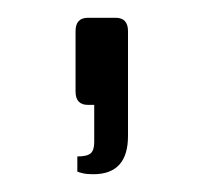

<svg xmlns="http://www.w3.org/2000/svg" viewBox="-20 -121 229 216"><path d="M67 72V55Q78 55 82 51.5Q86 48 86 39V-3H79Q65 -3 65 -18V-86Q65 -101 79 -101H110Q124 -101 124 -86V32Q124 75 85 75Q78 75 73.5 74Q69 73 67 72Z"/></svg>

Font: Exo Light
Style: Regular
Weight: 300
Designer: Natanael Gama
Foundry: Natanael Gama
Version: Version 1.500; ttfautohint (v1.6)